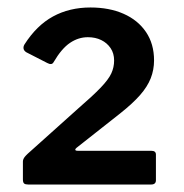

<svg xmlns="http://www.w3.org/2000/svg" viewBox="-20 -877 492 513"><path d="M187.3 -585.7Q227.9 -620.8 248.9 -642.7Q269.9 -664.6 277.4 -680.9Q284.9 -697.2 284.9 -715.3Q284.9 -734.5 275.5 -748.4Q266.1 -762.3 250.6 -769.9Q235 -777.6 214.7 -777.6Q189.5 -777.6 167.1 -762.5Q144.6 -747.4 123.3 -711.1Q118.6 -702 106.2 -708.7L50.2 -737.4Q44 -741.4 43 -746.8Q41.9 -752.2 45.3 -758.1Q77.7 -809 121.6 -833Q165.6 -857 221.8 -857Q271.9 -857 310.1 -840.2Q348.3 -823.4 369.9 -791.7Q391.6 -759.9 391.6 -715.6Q391.6 -690.5 382.7 -667.8Q373.8 -645.2 354.1 -622.8Q334.4 -600.4 301.1 -574L184.5 -482.1Q180.8 -479.1 181.2 -476.6Q181.6 -474.1 188.5 -474.1H384.2Q396.6 -474.1 396.6 -464.1V-395.4Q396.6 -384 383.7 -384H55.3Q47.7 -384 44.5 -386.7Q41.2 -389.4 41.2 -397.7V-445.3Q41.2 -451.2 45.7 -457.3Q50.2 -463.5 70.1 -480.6Z"/></svg>

Font: Libre Franklin Thin
Style: Regular
Weight: 100
Designer: Pablo Impallari, Rodrigo Fuenzalida, Nhung Nguyen
Foundry: Impallari Type
Version: Version 3.000